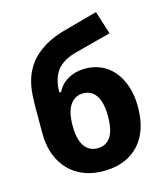

<svg xmlns="http://www.w3.org/2000/svg" viewBox="-110 -814 796 912"><g transform="rotate(-15 287.5 -358.5)"><path d="M288 11Q217 11 164 -19Q111 -49 81.5 -105Q52 -161 52 -237V-358Q52 -393 54.5 -430.5Q57 -468 69 -506Q81 -544 107.5 -578.5Q134 -613 181 -641.5Q228 -670 301 -688L447 -728L483 -614L312 -569Q242 -552 211 -512Q180 -472 180 -403V-404H189Q200 -428 219.5 -445Q239 -462 266.5 -472Q294 -482 328 -482Q369 -482 405 -466Q441 -450 467 -419Q493 -388 508 -343.5Q523 -299 523 -243Q523 -161 494.5 -104.5Q466 -48 413 -18.5Q360 11 288 11ZM288 -101Q329 -101 351.5 -133.5Q374 -166 374 -235Q374 -303 351.5 -337Q329 -371 288 -371Q247 -371 223.5 -337Q200 -303 200 -235Q200 -168 223 -134.5Q246 -101 288 -101Z"/></g></svg>

Font: Nunito Sans 7pt Condensed ExtraBold
Style: Regular
Weight: 800
Width: 3
Designer: Vernon Adams
Foundry: Vernon Adams
Version: Version 3.101;gftools[0.9.27]